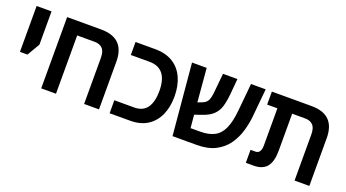

<svg xmlns="http://www.w3.org/2000/svg" viewBox="-48 -1056 2731 1514"><g transform="rotate(20 1317.0 -299.0)"><path d="M63 -213V-598H188V-319L126 -213Z M605 -598Q804 -598 804 -400V0H679V-386Q679 -441 655.5 -465Q632 -489 591 -489H443V0H319V-598Z M893 0V-109H1059Q1133 -109 1167.5 -158.5Q1202 -208 1202 -297Q1202 -489 1050 -489H893V-598H1058Q1146 -598 1206.5 -561Q1267 -524 1298 -456Q1329 -388 1329 -298Q1329 -210 1299 -143Q1269 -76 1210.5 -38Q1152 0 1064 0Z M1421 0 1367 -598H1490L1514 -317L1545 -329Q1580 -341 1593.5 -365Q1607 -389 1612 -445L1627 -598H1748L1736 -464Q1730 -402 1716.5 -359Q1703 -316 1671 -286Q1639 -256 1578 -236L1523 -217L1533 -108H1614Q1686 -108 1733 -133Q1780 -158 1805.5 -215.5Q1831 -273 1840 -369L1862 -598H1985L1963 -366Q1957 -302 1938 -237.5Q1919 -173 1881 -119Q1843 -65 1780 -32.5Q1717 0 1623 0Z M2036 0V-109H2077Q2123 -109 2123 -179V-489H2037V-598H2371Q2569 -598 2569 -400V0H2445V-386Q2445 -441 2421.5 -465Q2398 -489 2356 -489H2247V-178Q2247 -88 2212 -44Q2177 0 2100 0Z"/></g></svg>

Font: Noto Sans Hebrew SemiCondensed SemiBold
Style: Regular
Weight: 600
Width: 4
Designer: Monotype Design Team
Foundry: Monotype Imaging Inc.
Version: Version 2.004; ttfautohint (v1.8.4.7-5d5b)